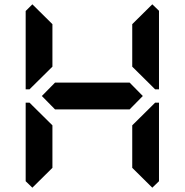

<svg xmlns="http://www.w3.org/2000/svg" viewBox="-20 -945 856 890"><path d="M130 -75 99 -105V-469H117L130 -456L223 -364V-167ZM130 -544 117 -531H99V-894L130 -925L223 -833V-636ZM581 -562 642 -500 581 -438H235L174 -500L235 -562ZM686 -925 717 -895V-531H699L686 -544L593 -636V-833ZM686 -456 699 -469H717V-105L686 -75L593 -167V-364Z"/></svg>

Font: DSEG7 Classic Mini
Style: Bold
Weight: 700
Designer: Keshikan(Twitter:@keshinomi_88pro)
Version: Version 0.46